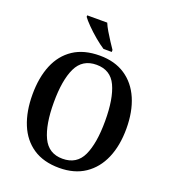

<svg xmlns="http://www.w3.org/2000/svg" viewBox="-165 -1051 1048 1181"><g transform="rotate(20 359.0 -460.5)"><path d="M359 10Q256 10 187.5 -36Q119 -82 85 -165Q51 -248 51 -359Q51 -470 85 -552Q119 -634 187.5 -679.5Q256 -725 360 -725Q458 -725 526.5 -679.5Q595 -634 630.5 -551.5Q666 -469 666 -358Q666 -247 630.5 -164.5Q595 -82 526.5 -36Q458 10 359 10ZM359 -50Q452 -50 489.5 -131Q527 -212 527 -358Q527 -504 489.5 -584.5Q452 -665 360 -665Q268 -665 229.5 -584.5Q191 -504 191 -358Q191 -212 229.5 -131Q268 -50 359 -50ZM366 -771Q338 -789 304 -817.5Q270 -846 241.5 -875Q213 -904 201 -921V-931H332Q341 -909 357 -882Q373 -855 390 -829Q407 -803 420 -784V-771Z"/></g></svg>

Font: Noto Serif Tamil SemiCondensed SemiBold
Style: Italic
Weight: 600
Width: 4
Italic angle: -12°
Designer: Indian Type Foundry, Tom Grace, and the Monotype Design Team
Foundry: Monotype Imaging Inc.
Version: Version 2.003; ttfautohint (v1.8.4.7-5d5b)